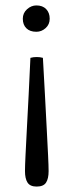

<svg xmlns="http://www.w3.org/2000/svg" viewBox="-20 -504 270 707"><path d="M115 -294Q128 -294 138 -291Q142 -222 145.5 -155Q149 -88 152 -31Q155 26 157 67Q159 108 159 126Q159 154 149.5 168.5Q140 183 115 183Q91 183 81.5 168.5Q72 154 72 126Q72 108 74 67Q76 26 79 -31Q82 -88 85.5 -155Q89 -222 92 -291Q103 -294 115 -294ZM114 -484Q137 -484 150 -470.5Q163 -457 163 -435Q163 -414 148 -400.5Q133 -387 114 -387Q90 -387 77 -400Q64 -413 64 -435Q64 -456 79.5 -470Q95 -484 114 -484Z"/></svg>

Font: Pitagon Serif
Style: Regular
Weight: 400
Designer: Travis Tran
Foundry: Pitagon
Version: Version 1.000;gftools[0.9.26]